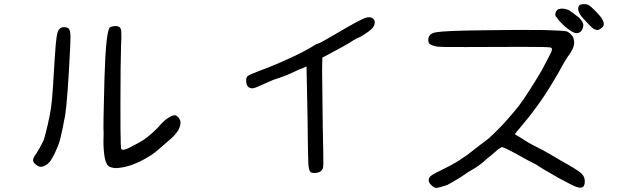

<svg xmlns="http://www.w3.org/2000/svg" viewBox="-20 -765 3043 938"><path d="M571.3 -538.1 569.3 -432.6Q566.4 -43.9 572.3 -37.1Q580.1 -27.3 611.3 -43Q661.1 -68.4 680.7 -81.1Q700.2 -93.8 727.5 -118.7Q754.9 -143.6 768.6 -161.1Q785.2 -178.7 803.7 -190.4Q822.3 -202.1 834 -202.1Q839.8 -202.1 847.7 -195.3Q855.5 -188.5 859.4 -178.7Q867.2 -159.2 850.6 -127.9Q831.1 -99.6 806.6 -80.1Q764.6 -43.9 754.9 -35.2Q719.7 -3.9 669.4 21Q619.1 45.9 579.1 52.7Q551.8 57.6 538.1 55.7Q524.4 53.7 515.6 49.8Q498 41 491.7 5.4Q485.4 -30.3 485.4 -74.2Q485.4 -95.7 486.3 -115.2Q483.4 -134.8 490.2 -377Q497.1 -612.3 516.6 -630.9Q521.5 -634.8 534.2 -636.7Q551.8 -639.6 561.5 -633.8Q570.3 -629.9 572.3 -613.3Q574.2 -590.8 571.3 -538.1ZM282.2 -630.9Q294.9 -634.8 310.5 -628.9Q323.2 -624 324.2 -592.3Q325.2 -560.5 316.4 -414.1Q304.7 -214.8 293 -175.8Q287.1 -138.7 281.2 -117.2Q273.4 -75.2 259.8 -43.9Q248 -13.7 231.4 13.7Q220.7 31.2 206.1 40.5Q191.4 49.8 178.7 49.8Q168.9 49.8 155.8 39.6Q142.6 29.3 141.6 18.6Q140.6 6.8 158.2 -16.6Q174.8 -41 192.4 -78.1Q198.2 -91.8 212.9 -154.3Q224.6 -206.1 229.5 -239.7Q234.4 -273.4 239.3 -348.6Q248 -498 252 -543.9Q255.9 -589.8 261.7 -608.4Q267.6 -625 282.2 -630.9Z M1768.6 -678.7Q1780.3 -681.6 1785.2 -680.7Q1789.1 -679.7 1792 -679.7Q1795.9 -679.7 1803.7 -672.9Q1813.5 -664.1 1810.1 -648.4Q1806.6 -632.8 1792 -620.1Q1779.3 -609.4 1759.8 -596.7Q1740.2 -584 1733.4 -582Q1724.6 -579.1 1707 -568.4Q1694.3 -559.6 1658.2 -539.1Q1639.6 -528.3 1589.8 -502L1554.7 -483.4L1553.7 -421.9Q1553.7 -365.2 1556.6 -159.2Q1561.5 43 1558.6 52.7Q1552.7 79.1 1516.6 80.1Q1502 80.1 1497.1 75.2Q1488.3 67.4 1486.3 33.2Q1484.4 -1 1482.4 -196.3L1477.5 -440.4L1460.9 -432.6Q1445.3 -427.7 1426.8 -418.9Q1388.7 -399.4 1338.9 -382.8Q1314.5 -376 1284.2 -361.3Q1255.9 -348.6 1233.4 -338.9Q1219.7 -334 1214.8 -333.5Q1210 -333 1203.1 -335Q1183.6 -340.8 1182.6 -368.2Q1181.6 -386.7 1190.4 -393.6Q1199.2 -400.4 1245.1 -418Q1319.3 -445.3 1394.5 -480Q1469.7 -514.6 1509.8 -540Q1526.4 -550.8 1530.3 -550.8Q1538.1 -550.8 1616.2 -596.7Q1740.2 -670.9 1768.6 -678.7Z M2818.4 -743.2Q2839.8 -747.1 2853.5 -741.2Q2863.3 -737.3 2889.2 -710.9Q2915 -684.6 2921.9 -671.9Q2937.5 -645.5 2921.9 -630.9Q2908.2 -618.2 2897.5 -618.2Q2882.8 -621.1 2877 -626Q2871.1 -630.9 2862.3 -639.6Q2845.7 -656.2 2829.1 -674.8Q2804.7 -701.2 2804.7 -722.7Q2805.7 -741.2 2818.4 -743.2ZM2709 -720.7Q2718.8 -723.6 2733.4 -722.7Q2760.7 -717.8 2769.5 -708Q2780.3 -702.1 2799.8 -685.5Q2806.6 -682.6 2816.9 -669.9Q2827.1 -657.2 2829.1 -647.5Q2831.1 -638.7 2827.1 -627.4Q2823.2 -616.2 2816.4 -610.4Q2803.7 -599.6 2787.6 -604.5Q2771.5 -609.4 2742.2 -633.8Q2708 -665 2699.2 -680.7Q2691.4 -685.5 2693.4 -699.2Q2695.3 -712.9 2709 -720.7ZM2349.6 -617.2Q2532.2 -620.1 2640.6 -618.2Q2736.3 -615.2 2746.1 -612.3Q2756.8 -609.4 2768.6 -597.7Q2780.3 -585.9 2782.2 -576.2Q2788.1 -556.6 2781.7 -536.6Q2775.4 -516.6 2753.9 -488.3Q2745.1 -475.6 2725.6 -441.4Q2709 -409.2 2677.7 -358.4Q2610.4 -245.1 2519.5 -139.6Q2494.1 -109.4 2495.1 -109.4Q2496.1 -108.4 2507.8 -101.6Q2520.5 -94.7 2538.1 -83Q2556.6 -70.3 2591.8 -51.8Q2628.9 -34.2 2671.9 -8.8Q2729.5 25.4 2759.8 42Q2808.6 70.3 2823.2 85.4Q2837.9 100.6 2836.9 124Q2835.9 140.6 2829.1 147.5Q2818.4 156.2 2796.9 148.4Q2775.4 140.6 2710.9 105.5Q2624 56.6 2599.6 39.1Q2565.4 22.5 2498 -15.6Q2475.6 -27.3 2454.1 -38.1L2432.6 -46.9L2414.1 -36.1Q2380.9 -5.9 2358.4 10.7Q2341.8 28.3 2302.7 54.7Q2267.6 74.2 2230.5 100.6Q2192.4 124 2165 138.7Q2127 151.4 2114.7 152.8Q2102.5 154.3 2090.8 142.6Q2065.4 121.1 2079.1 100.6Q2085 89.8 2135.7 66.4Q2184.6 43 2224.6 17.6Q2264.6 -7.8 2298.8 -36.1Q2332 -62.5 2355.5 -79.1Q2381.8 -98.6 2446.3 -167Q2465.8 -190.4 2491.2 -218.8Q2515.6 -247.1 2538.1 -280.3Q2573.2 -333 2594.7 -368.2Q2612.3 -397.5 2627 -421.9Q2642.6 -453.1 2658.7 -482.4Q2674.8 -511.7 2676.3 -521.5Q2677.7 -531.2 2668.9 -533.2Q2655.3 -536.1 2525.4 -536.1Q2375 -536.1 2257.8 -535.2Q2129.9 -534.2 2110.4 -538.1Q2086.9 -543.9 2079.6 -549.8Q2072.3 -555.7 2072.3 -569.3Q2072.3 -601.6 2111.3 -607.4Q2153.3 -615.2 2349.6 -617.2Z"/></svg>

Font: JasonHandwriting4
Style: Regular
Weight: 400
Version: Version 1.01.21